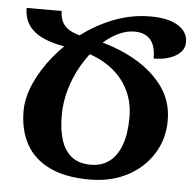

<svg xmlns="http://www.w3.org/2000/svg" viewBox="-52 -777 850 840"><g transform="rotate(5 373.0 -357.0)"><path d="M295 -610Q407 -591 496 -546Q585 -501 637.5 -433.5Q690 -366 690 -277Q690 -195 649 -130Q608 -65 536.5 -27.5Q465 10 371 10Q264 10 194.5 -24Q125 -58 91.5 -119.5Q58 -181 58 -264Q58 -322 86 -385.5Q114 -449 163.5 -509.5Q213 -570 278.5 -618.5Q344 -667 419.5 -695.5Q495 -724 575 -724Q655 -724 697.5 -697Q740 -670 740 -625Q740 -588 702 -565Q664 -542 605 -542Q605 -580 594.5 -604Q584 -628 563 -640Q542 -652 512 -652Q472 -652 431 -630Q390 -608 353.5 -569.5Q317 -531 288 -481Q259 -431 242.5 -374Q226 -317 226 -259Q226 -199 240 -153Q254 -107 286 -81Q318 -55 371 -55Q418 -55 451.5 -79.5Q485 -104 503.5 -153.5Q522 -203 522 -276Q522 -352 487.5 -411Q453 -470 389 -507.5Q325 -545 235 -557Q130 -571 81 -609.5Q32 -648 32 -714H186Q186 -690 195 -669Q204 -648 228 -633Q252 -618 295 -610Z"/></g></svg>

Font: Noto Serif Armenian
Style: Bold
Weight: 700
Version: Version 2.007